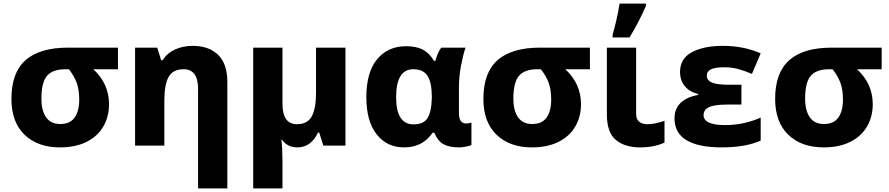

<svg xmlns="http://www.w3.org/2000/svg" viewBox="-20 -816 4983 1076"><path d="M316 10Q191 10 117.5 -61Q44 -132 44 -262Q44 -409 123.5 -479Q203 -549 361 -549H641V-428H503Q591 -347 591 -232Q591 -162 559 -107Q527 -52 465 -21Q403 10 316 10ZM318 -121Q372 -121 398 -157Q424 -193 424 -258Q424 -313 410 -351.5Q396 -390 366 -428H347Q275 -428 243.5 -391Q212 -354 212 -263Q212 -197 238 -159Q264 -121 318 -121Z M1254 -357V240H1090V-318Q1090 -428 1009 -428Q949 -428 925 -385Q901 -342 901 -252V0H737V-549H861L883 -479H892Q917 -519 961.5 -539Q1006 -559 1060 -559Q1150 -559 1202 -509Q1254 -459 1254 -357Z M1916 0H1792L1769 -73H1762Q1723 10 1646 10Q1591 10 1560 -33H1557Q1560 -10 1561.5 22Q1563 54 1563 84V240H1399V-549H1563V-236Q1563 -178 1583 -149Q1603 -120 1645 -120Q1703 -120 1727 -163.5Q1751 -207 1751 -297V-549H1916Z M2033 -272Q2033 -410 2093 -483.5Q2153 -557 2257 -557Q2314 -557 2351 -537Q2388 -517 2412 -475H2420Q2433 -524 2453 -549H2589Q2575 -508 2563.5 -448Q2552 -388 2552 -325V-182Q2552 -124 2593 -124Q2601 -124 2609 -125.5Q2617 -127 2622 -129V-3Q2615 1 2592 5.5Q2569 10 2552 10Q2497 10 2465 -8Q2433 -26 2414 -72H2404Q2349 10 2245 10Q2148 10 2090.5 -63.5Q2033 -137 2033 -272ZM2400 -267V-273Q2400 -352 2376.5 -390Q2353 -428 2296 -428Q2200 -428 2200 -271Q2200 -119 2298 -119Q2353 -119 2375.5 -153.5Q2398 -188 2400 -267Z M2961 10Q2836 10 2762.5 -61Q2689 -132 2689 -262Q2689 -409 2768.5 -479Q2848 -549 3006 -549H3286V-428H3148Q3236 -347 3236 -232Q3236 -162 3204 -107Q3172 -52 3110 -21Q3048 10 2961 10ZM2963 -121Q3017 -121 3043 -157Q3069 -193 3069 -258Q3069 -313 3055 -351.5Q3041 -390 3011 -428H2992Q2920 -428 2888.5 -391Q2857 -354 2857 -263Q2857 -197 2883 -159Q2909 -121 2963 -121Z M3545 -178Q3545 -148 3562 -134Q3579 -120 3608 -120Q3650 -120 3704 -139V-17Q3646 10 3568 10Q3481 10 3431 -32Q3381 -74 3381 -175V-549H3545ZM3413 -621Q3424 -658 3435.5 -708.5Q3447 -759 3452 -796H3600V-783Q3563 -697 3508 -606H3413Z M4135 -230H4057Q3984 -230 3953.5 -215.5Q3923 -201 3923 -171Q3923 -115 4044 -115Q4100 -115 4152 -127Q4204 -139 4243 -157V-28Q4157 10 4026 10Q3760 10 3760 -153Q3760 -207 3795 -240Q3830 -273 3893 -284V-289Q3844 -301 3817.5 -333.5Q3791 -366 3791 -413Q3791 -488 3857.5 -523.5Q3924 -559 4031 -559Q4148 -559 4243 -517L4194 -402Q4151 -420 4115.5 -429.5Q4080 -439 4037 -439Q3988 -439 3964.5 -427.5Q3941 -416 3941 -393Q3941 -365 3970.5 -353Q4000 -341 4066 -341H4135Z M4596 10Q4471 10 4397.5 -61Q4324 -132 4324 -262Q4324 -409 4403.5 -479Q4483 -549 4641 -549H4921V-428H4783Q4871 -347 4871 -232Q4871 -162 4839 -107Q4807 -52 4745 -21Q4683 10 4596 10ZM4598 -121Q4652 -121 4678 -157Q4704 -193 4704 -258Q4704 -313 4690 -351.5Q4676 -390 4646 -428H4627Q4555 -428 4523.5 -391Q4492 -354 4492 -263Q4492 -197 4518 -159Q4544 -121 4598 -121Z"/></svg>

Font: Noto Sans UI ExtraBold
Style: Regular
Weight: 800
Designer: Monotype Design Team
Foundry: Monotype Imaging Inc.
Version: Version 1.001